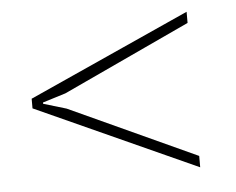

<svg xmlns="http://www.w3.org/2000/svg" viewBox="-36 -462 535 436"><g transform="rotate(-5 231.5 -244.0)"><path d="M403.8 -395.5 113.3 -260.3 61 -244.1V-241.2L113.3 -225.6L403.8 -92.3V-66.4L36.1 -232.9V-254.9L403.8 -420.9Z"/></g></svg>

Font: Yantramanav Thin
Style: Regular
Weight: 250
Version: Version 1.001;PS 1.0;hotconv 1.0.72;makeotf.lib2.5.5900; ttf